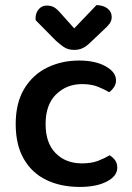

<svg xmlns="http://www.w3.org/2000/svg" viewBox="-20 -724 522 758"><path d="M304 -392Q243 -392 201.5 -351.5Q160 -311 160 -234Q160 -159 200 -119Q240 -79 303 -79Q341 -79 367 -89Q393 -99 413 -111Q427 -102 435 -90.5Q443 -79 443 -62Q443 -29 402 -7.5Q361 14 295 14Q220 14 163 -13.5Q106 -41 74 -96.5Q42 -152 42 -234Q42 -318 76 -374Q110 -430 167 -457.5Q224 -485 292 -485Q357 -485 397.5 -462Q438 -439 438 -407Q438 -392 430 -380Q422 -368 411 -360Q391 -372 365.5 -382Q340 -392 304 -392ZM222 -669 273 -612 361 -704Q389 -703 405 -690Q421 -677 421 -657Q421 -642 412.5 -630.5Q404 -619 387 -604L331 -551Q318 -539 304 -533Q290 -527 273 -527Q261 -527 250 -530Q239 -533 228 -541Q217 -549 201 -563L121 -644Q119 -658 123.5 -671Q128 -684 138.5 -693Q149 -702 165 -702Q181 -702 193 -695.5Q205 -689 222 -669Z"/></svg>

Font: BalooTamma2SemiBold
Style: Regular
Weight: 600
Designer: Divya Kowshik, Shuchita Grover and Ek Type
Foundry: Ek Type
Version: Version 1.700